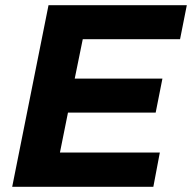

<svg xmlns="http://www.w3.org/2000/svg" viewBox="-20 -720 740 740"><path d="M571 0H27L167 -700H700L674 -569H299L268 -417H606L580 -286H242L211 -132H596Z"/></svg>

Font: Argentum Sans SemiBold
Style: Italic
Weight: 600
Italic angle: -11°
Designer: Julieta Ulanovsky (font), Cristiano Sobral (main changes and remaster)
Foundry: Julieta Ulanovsky (font), Cristiano Sobral (main changes and remaster)
Version: Version 2.007;June 15, 2022;FontCreator 14.0.0.2814 64-bit; 